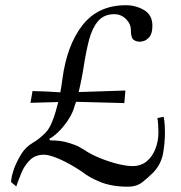

<svg xmlns="http://www.w3.org/2000/svg" viewBox="-20 -705 689 732"><path d="M300.8 -133.8Q327.6 -115.7 362.3 -101.8Q397 -87.9 429.9 -79.8Q462.9 -71.8 484.9 -71.8Q517.1 -71.8 539.1 -89.8Q561 -107.9 572.5 -137.5Q584 -167 584 -200.2Q584 -213.4 583 -229.2Q582 -245.1 580.1 -254.9L604 -259.8Q606.9 -246.6 607.9 -228.3Q608.9 -210 608.9 -202.1Q608.9 -160.2 601.6 -119.6Q594.2 -79.1 564.9 -47.9Q543 -25.9 521.5 -9.5Q500 6.8 467.8 6.8Q406.7 6.8 362.8 -11Q318.8 -28.8 292 -50.8Q243.2 -83 205.6 -99.1Q168 -115.2 147.9 -115.2Q114.7 -115.2 94 -94.7Q73.2 -74.2 61.5 -45.7Q49.8 -17.1 42 5.9L22 -11.2Q25.9 -59.1 60.1 -116.2Q77.1 -144 104 -159.9Q130.9 -175.8 153.8 -199.2Q168.9 -214.4 180.9 -246.1Q192.9 -277.8 202.1 -315.9Q176.3 -314.9 149.7 -314.5Q123 -314 96.2 -313L104 -357.9Q136.2 -356.9 159.7 -356Q183.1 -355 210 -353Q214.8 -378.9 217.8 -402.8Q234.9 -532.7 294.4 -608.9Q354 -685.1 460 -685.1Q498 -685.1 529.5 -666.5Q561 -647.9 561 -606.9Q561 -577.1 549.6 -564Q538.1 -550.8 526.4 -548.3L515.1 -545.9Q498 -545.9 488.5 -554Q479 -562 479 -589.8Q479 -613.8 460.4 -632.3Q441.9 -650.9 416 -650.9Q376 -650.9 353.5 -624Q331.1 -597.2 319.6 -553Q308.1 -508.8 300 -456.3Q292 -403.8 279.8 -354L458 -359.9L454.1 -312Q409.2 -313 379.2 -314Q349.1 -314.9 324 -315.4Q298.8 -315.9 270 -316.9Q267.1 -310.1 265.1 -303.2Q257.3 -273.4 239.7 -247.3Q222.2 -221.2 203.1 -202.6Q184.1 -184.1 168 -175.8L170.9 -169.9Q210.9 -169.9 240 -160.9Q269 -151.9 277.3 -147.5Z"/></svg>

Font: Aref Ruqaa
Style: Regular
Weight: 400
Designer: Abdullah Aref
Version: Version 1.002